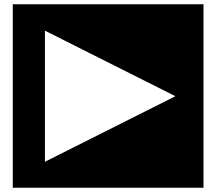

<svg xmlns="http://www.w3.org/2000/svg" viewBox="-20 -760 1016 902"><path d="M936 122V-740H40V122ZM804 -308 191 0V-616Z"/></svg>

Font: Takraf VEB
Style: Regular
Weight: 400
Designer: Jan Sonntag
Foundry: Jan Sonntag | S FONTS | www.sonntag.nl
Version: Version 2.001